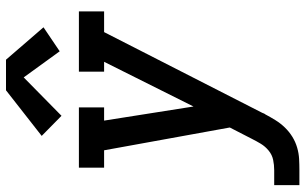

<svg xmlns="http://www.w3.org/2000/svg" viewBox="-209 -594 1018 640"><g transform="rotate(-90 300.0 -274.0)"><path d="M3 215V131H53Q70 131 87 127.5Q104 124 118 112.5Q132 101 141 86Q150 71 158 55L159 53Q159 53 159 53Q159 53 159 53L195 -17L119 -436H61V-520H262V-436H218L265 -138L414 -436H381V-520H582V-436H513L244 91Q243 94 242 96Q241 98 240 100L239 101Q230 118 219.5 135Q209 152 195 166.5Q181 181 164 191.5Q147 202 128 207.5Q109 213 90.5 214Q72 215 53 215ZM234 -578 167 -644 319 -763H421L529 -638L449 -584L362 -704Z"/></g></svg>

Font: Iosevka Etoile Medium Oblique
Style: Regular
Weight: 500
Italic angle: -9°
Designer: Belleve Invis
Foundry: Belleve Invis
Version: Version 15.5.2; ttfautohint (v1.8.4)